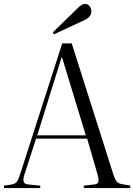

<svg xmlns="http://www.w3.org/2000/svg" viewBox="-25 -949 677 969"><path d="M-5 0V-12L34 -18Q51 -21 59 -30.5Q67 -40 76 -68L289 -730H337L547 -69Q555 -44 564 -33Q573 -22 594 -19L632 -13V0H398V-12L450 -18Q469 -20 471.5 -31.5Q474 -43 468 -66L415 -249H157L98 -67Q91 -46 94.5 -32.5Q98 -19 119 -18L178 -12V0ZM163 -266H408L288 -660H286ZM248 -776 241 -785 365 -906Q378 -919 386.5 -924Q395 -929 404 -929Q419 -929 427.5 -917.5Q436 -906 436 -892Q436 -863 400 -847Z"/></svg>

Font: Literata 72pt Light
Style: Regular
Weight: 300
Designer: Latin by Veronika Burian and Jose Scaglione. Greek by Irene Vlachou. Cyrillic by Vera Evstafieva.
Foundry: TypeTogether
Version: Version 3.002